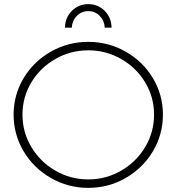

<svg xmlns="http://www.w3.org/2000/svg" viewBox="-20 -907 856 931"><path d="M770 -351Q770 -255 721.5 -173.5Q673 -92 589.5 -44Q506 4 408 4Q310 4 226.5 -44Q143 -92 94.5 -173.5Q46 -255 46 -351Q46 -447 94.5 -528Q143 -609 226.5 -656.5Q310 -704 408 -704Q506 -704 589.5 -656.5Q673 -609 721.5 -528Q770 -447 770 -351ZM89 -351Q89 -266 132 -194Q175 -122 248.5 -79.5Q322 -37 408 -37Q494 -37 567.5 -79.5Q641 -122 684 -194Q727 -266 727 -351Q727 -436 684 -507.5Q641 -579 567.5 -621Q494 -663 408 -663Q322 -663 248.5 -621Q175 -579 132 -507.5Q89 -436 89 -351ZM295 -773Q296 -822 328.5 -854.5Q361 -887 408 -887Q455 -887 487.5 -854.5Q520 -822 521 -773H488Q486 -807 463.5 -830Q441 -853 408 -853Q375 -853 352.5 -830Q330 -807 328 -773Z"/></svg>

Font: Gontserrat ExtraLight
Style: Regular
Weight: 275
Designer: Julieta Ulanovsky
Foundry: Julieta Ulanovsky
Version: Version 6.001